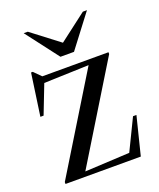

<svg xmlns="http://www.w3.org/2000/svg" viewBox="-137 -816 745 901"><g transform="rotate(-20 236.0 -366.0)"><path d="M33 0V-9.5L325.5 -487L101.5 -479.5L46 -336.5H30L60 -547H68.5L103.5 -512H434V-503L140.5 -23.5L364 -35L439.5 -190.5H456.5L409 0ZM406.5 -732 282.5 -569H215L90.5 -732H111L248.5 -627L386 -732Z"/></g></svg>

Font: Newsreader Display
Style: Regular
Weight: 400
Designer: Hugues Gentile
Foundry: Production Type
Version: Version 1.001